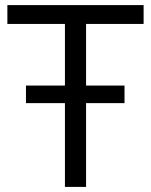

<svg xmlns="http://www.w3.org/2000/svg" viewBox="-20 -734 593 754"><path d="M82 -329H235V0H318V-329H469V-398H318V-640H544V-714H9V-640H235V-398H82Z"/></svg>

Font: OpenSansMMV
Style: Regular
Weight: 400
Designer: Steve Matteson
Foundry: Ascender Corporation
Version: Version 4.000